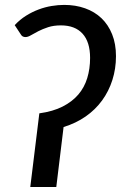

<svg xmlns="http://www.w3.org/2000/svg" viewBox="-20 -744 490 764"><path d="M441.5 -520.5Q441.5 -470.5 427.2 -425.8Q413 -381 386.2 -344.2Q359.5 -307.5 320.8 -280.5Q282 -253.5 233 -238.5L204 0H100.5L136.5 -293Q191 -300.5 229.2 -320Q267.5 -339.5 291.8 -368Q316 -396.5 327.2 -433.5Q338.5 -470.5 338.5 -513.5Q338.5 -577 308.5 -610Q278.5 -643 222.5 -643Q193.5 -643 171.5 -635.8Q149.5 -628.5 132.5 -619.8Q115.5 -611 103.2 -603.8Q91 -596.5 81.5 -596.5Q69 -596.5 63.5 -606L38.5 -644Q59 -666 83.2 -681.2Q107.5 -696.5 133.5 -706.2Q159.5 -716 185.5 -720.2Q211.5 -724.5 235.5 -724.5Q280.5 -724.5 318.5 -711Q356.5 -697.5 383.8 -671.5Q411 -645.5 426.2 -607.5Q441.5 -569.5 441.5 -520.5Z"/></svg>

Font: Lato Semibold
Style: Italic
Weight: 600
Italic angle: -7°
Designer: Lukasz Dziedzic
Foundry: tyPoland Lukasz Dziedzic
Version: Version 2.006; 2014-01-15